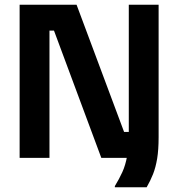

<svg xmlns="http://www.w3.org/2000/svg" viewBox="-20 -670 757 815"><path d="M602.5 125H467.5V120Q485.8 90 499.2 60.8Q512.5 31.7 519.6 -7.5Q526.7 -46.7 526.7 -105L596.7 0H410L209.2 -540H190V0H63.3V-650H305L506.7 -110H526.7V-650H653.3V-88.3Q653.3 -34.2 647.1 3.3Q640.8 40.8 629.6 69.2Q618.3 97.5 602.5 125Z"/></svg>

Font: Familjen Grotesk Variable
Style: Regular
Weight: 400
Designer: Anders Wikstroem, Jonas Baeckman, Matilda Gysing, Kristian Moeller
Foundry: Familjen STHLM AB
Version: Version 2.000